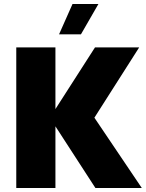

<svg xmlns="http://www.w3.org/2000/svg" viewBox="-20 -936 726 956"><path d="M61 -700H256V-393L453 -700H673L450 -350L686 0H455L256 -307V0H61ZM341 -916H470L383 -765H274Z"/></svg>

Font: Chess Sans ExtraBold
Style: Regular
Weight: 800
Designer: Wolf Bōese
Foundry: Wolf Bōese
Version: Version 7.223